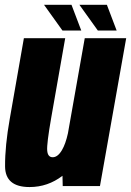

<svg xmlns="http://www.w3.org/2000/svg" viewBox="-28 -752 530 776"><path d="M225.5 0 224.5 -41.5Q165 4 91.5 4Q-7 4 -7.5 -79.5Q-8 -163 11.5 -272L68.5 -597.5H235.5L179 -276Q160.5 -170.5 162.8 -143.5Q165 -116.5 185 -116.5Q205.5 -116.5 222.5 -145.5Q237 -170 246.5 -213L314.5 -597.5H482L376 0ZM367.5 -628.5 293 -732.5H404L443.5 -628.5ZM224.5 -628.5 150 -732.5H261L300.5 -628.5Z"/></svg>

Font: Anybody Condensed ExtraBold
Style: Italic
Weight: 800
Width: 3
Italic angle: -10°
Designer: Tyler Finck
Foundry: Etcetera Type Company
Version: Version 1.010; ttfautohint (v1.8.3) -l 8 -r 50 -G 200 -x 14 